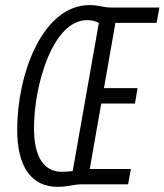

<svg xmlns="http://www.w3.org/2000/svg" viewBox="-20 -723 645 753"><path d="M206.1 9.8C242.7 9.8 272.9 0 295.9 0H482.4L493.2 -60.1H332L377 -316.9H509.3L519.5 -377.4H387.7L432.6 -633.3H594.2L605 -693.4H416.5C386.2 -693.4 366.7 -703.1 332 -703.1C146.5 -703.1 47.4 -433.1 47.4 -213.9C47.4 -69.8 102.5 9.8 206.1 9.8ZM221.7 -49.3C150.9 -49.3 113.3 -109.9 113.3 -219.7C113.3 -389.2 186.5 -644 321.8 -644C339.4 -644 355.5 -640.1 367.7 -633.3L265.1 -52.2C252.9 -50.3 236.8 -49.3 221.7 -49.3Z"/></svg>

Font: Cascadia Code NF Light
Style: Italic
Weight: 300
Italic angle: -10°
Monospace: yes
Designer: Aaron Bell
Foundry: Saja Typeworks
Version: Version 2404.023